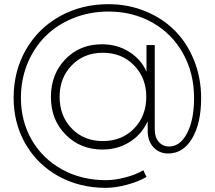

<svg xmlns="http://www.w3.org/2000/svg" viewBox="-20 -736 1039 928"><path d="M45.9 -263.2Q45.9 -392.1 105.2 -495.6Q164.6 -599.1 269.3 -657.5Q374 -715.8 503.9 -715.8Q599.6 -715.8 682.9 -681.6Q766.1 -647.5 825.2 -587.9Q884.3 -528.3 918.2 -443.8Q952.1 -359.4 952.1 -262.2Q952.1 -140.1 908.7 -67.1Q865.2 5.9 793 5.9Q751.5 5.9 723.6 -22.2Q695.8 -50.3 693.8 -98.1V-149.9Q665 -86.4 606.9 -49.8Q548.8 -13.2 475.1 -13.2Q368.7 -13.2 297.4 -85Q226.1 -156.7 226.1 -267.1Q226.1 -377 295.7 -449.5Q365.2 -522 472.2 -522Q547.9 -522 606 -484.4Q664.1 -446.8 688 -389.2V-518.1H728V-109.9Q728 -72.3 747.6 -50Q767.1 -27.8 796.9 -27.8Q850.6 -27.8 884.3 -92.3Q918 -156.7 918 -262.2Q918 -381.3 865.2 -476.8Q812.5 -572.3 717.8 -626.2Q623 -680.2 503.9 -680.2Q414.1 -680.2 335.4 -648.7Q256.8 -617.2 200.9 -562Q145 -506.8 113 -429.4Q81.1 -352.1 81.1 -263.2Q81.1 -149.9 134 -58.8Q187 32.2 281 83.5Q375 134.8 491.2 134.8Q534.7 134.8 585.7 121.6Q636.7 108.4 672.9 86.9L688 119.1Q649.4 142.1 593.3 157Q537.1 171.9 491.2 171.9Q364.7 171.9 262.9 115.7Q161.1 59.6 103.5 -40Q45.9 -139.6 45.9 -263.2ZM268.1 -268.1Q268.1 -175.3 326.9 -114.7Q385.7 -54.2 477.1 -54.2Q568.8 -54.2 627.9 -114.7Q687 -175.3 687 -268.1Q687 -359.9 627.7 -420.4Q568.4 -481 477.1 -481Q385.7 -481 326.9 -420.4Q268.1 -359.9 268.1 -268.1Z"/></svg>

Font: Trueno UltraLight
Style: Regular
Weight: 250
Designer: Julieta Ulanovsky
Foundry: Julieta Ulanovsky
Version: Version 3.001b | FøM Fix